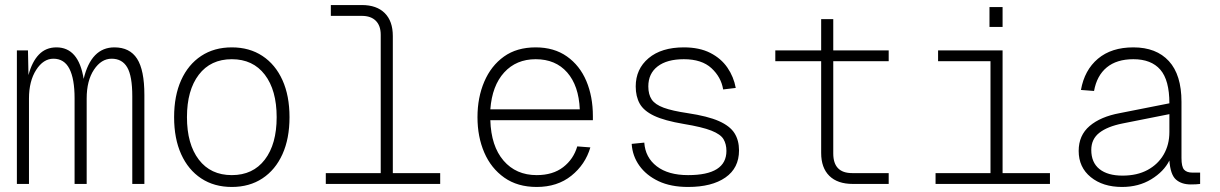

<svg xmlns="http://www.w3.org/2000/svg" viewBox="-20 -730 4840 762"><path d="M47 0V-530H91L93 -432Q107 -485 134.5 -513.5Q162 -542 204 -542Q292 -542 312 -417Q342 -542 434 -542Q495 -542 524 -497Q553 -452 553 -353V0H505V-348Q505 -428 485 -462.5Q465 -497 423 -497Q382 -497 353 -453.5Q324 -410 324 -339V0H276V-340Q276 -417 255.5 -457Q235 -497 192 -497Q152 -497 123.5 -452.5Q95 -408 95 -339V0Z M900 12Q830 12 778.5 -22Q727 -56 699 -118Q671 -180 671 -265Q671 -350 699 -412Q727 -474 778.5 -508Q830 -542 900 -542Q970 -542 1021.5 -508Q1073 -474 1101 -412Q1129 -350 1129 -265Q1129 -180 1101 -118Q1073 -56 1021.5 -22Q970 12 900 12ZM900 -35Q984 -35 1031 -96.5Q1078 -158 1078 -265Q1078 -372 1031 -433.5Q984 -495 900 -495Q816 -495 769 -433.5Q722 -372 722 -265Q722 -158 769 -96.5Q816 -35 900 -35Z M1273 0V-43H1491V-592Q1491 -628 1471.5 -647.5Q1452 -667 1416 -667H1293V-710H1416Q1475 -710 1507 -678Q1539 -646 1539 -587V-43H1727V0Z M2110 12Q2034 12 1981.5 -25Q1929 -62 1902 -124.5Q1875 -187 1875 -265Q1875 -343 1902 -406Q1929 -469 1980 -505.5Q2031 -542 2106 -542Q2179 -542 2230 -506Q2281 -470 2307 -408.5Q2333 -347 2333 -269V-253H1926Q1929 -150 1978.5 -92.5Q2028 -35 2110 -35Q2174 -35 2215 -66.5Q2256 -98 2271 -149L2323 -145Q2303 -77 2247.5 -32.5Q2192 12 2110 12ZM1926 -296H2281Q2277 -390 2231 -442.5Q2185 -495 2106 -495Q2029 -495 1981 -442.5Q1933 -390 1926 -296Z M2711 12Q2642 12 2593.5 -11Q2545 -34 2517.5 -72.5Q2490 -111 2487 -159L2537 -164Q2541 -105 2586.5 -70Q2632 -35 2711 -35Q2863 -35 2863 -131Q2863 -158 2851.5 -177.5Q2840 -197 2803.5 -211.5Q2767 -226 2694 -238Q2617 -251 2576 -270.5Q2535 -290 2519 -318.5Q2503 -347 2503 -387Q2503 -456 2554 -499Q2605 -542 2694 -542Q2756 -542 2799 -520Q2842 -498 2867 -461.5Q2892 -425 2900 -381L2850 -375Q2842 -424 2803.5 -459.5Q2765 -495 2694 -495Q2627 -495 2590 -466.5Q2553 -438 2553 -387Q2553 -355 2566.5 -335Q2580 -315 2614 -302.5Q2648 -290 2709 -281Q2789 -269 2833 -249.5Q2877 -230 2895 -201.5Q2913 -173 2913 -133Q2913 -63 2859 -25.5Q2805 12 2711 12Z M3365 0Q3304 0 3271.5 -32Q3239 -64 3239 -123V-487H3057V-530H3239V-654H3287V-530H3507V-487H3287V-121Q3287 -43 3362 -43H3507V0Z M3693 0V-43H3911V-487H3703V-530H3959V-43H4147V0ZM3907 -623V-702H3959V-623Z M4433 12Q4357 12 4309 -27Q4261 -66 4261 -131Q4261 -193 4304.5 -230Q4348 -267 4424 -281L4621 -320Q4621 -412 4585 -453.5Q4549 -495 4478 -495Q4412 -495 4372.5 -462.5Q4333 -430 4322 -369L4270 -373Q4284 -452 4337.5 -497Q4391 -542 4478 -542Q4569 -542 4619 -487.5Q4669 -433 4669 -326V-103Q4669 -68 4679.5 -56.5Q4690 -45 4712 -45H4743V0Q4738 1 4726.5 1.5Q4715 2 4706 2Q4669 2 4647 -17.5Q4625 -37 4621 -93Q4599 -49 4549 -18.5Q4499 12 4433 12ZM4435 -33Q4493 -33 4534.5 -55.5Q4576 -78 4598.5 -117Q4621 -156 4621 -206V-277L4435 -240Q4375 -228 4343 -203Q4311 -178 4311 -135Q4311 -85 4343.5 -59Q4376 -33 4435 -33Z"/></svg>

Font: Geist Mono ExtraLight
Style: Regular
Weight: 200
Monospace: yes
Designer: Basement.studio, Andrés Briganti, Mateo Zaragoza
Foundry: Basement.studio, Vercel, Andrés Briganti, Guido Ferreyra, Mateo Zaragoza
Version: Version 1.500; ttfautohint (v1.8.4.7-5d5b)